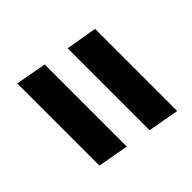

<svg xmlns="http://www.w3.org/2000/svg" viewBox="-66 -647 714 714"><g transform="rotate(45 291.0 -290.0)"><path d="M91 -341 112 -464H544L522 -341ZM51 -116 73 -238H505L483 -116Z"/></g></svg>

Font: DM Sans ExtraBold
Style: Italic
Weight: 800
Italic angle: -10°
Designer: Colophon Foundry, Jonny Pinhorn
Foundry: Colophon Foundry
Version: Version 4.004;gftools[0.9.30]